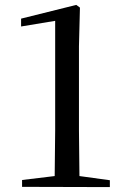

<svg xmlns="http://www.w3.org/2000/svg" viewBox="-20 -762 509 783"><path d="M70 0 428 1V-27L304 -44L302 -231V-573L306 -731L291 -742L66 -686V-654L205 -677V-231L203 -44L70 -28Z"/></svg>

Font: Source Han Serif SC Medium
Style: Regular
Weight: 500
Designer: Ryoko NISHIZUKA 西塚涼子 (kana & ideographs); Frank Grießhammer (Latin, Greek & Cyrillic); Wenlong ZHANG 张文龙 (bopomofo); San
Foundry: Adobe
Version: Version 2.003;hotconv 1.1.1;makeotfexe 2.6.0